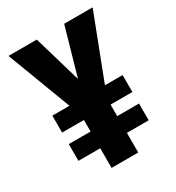

<svg xmlns="http://www.w3.org/2000/svg" viewBox="-172 -818 845 923"><g transform="rotate(-30 250.0 -357.0)"><path d="M176 0V-109H55V-202H176V-266H55V-360H150L16 -714H173L250 -451L325 -714H483L347 -360H445V-266H324V-202H445V-109H324V0Z"/></g></svg>

Font: Noto Sans Mono ExtraCondensed Black
Style: Regular
Weight: 900
Width: 2
Designer: Monotype Design Team
Foundry: Monotype Imaging Inc.
Version: Version 2.014